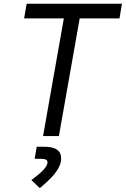

<svg xmlns="http://www.w3.org/2000/svg" viewBox="-20 -713 659 1006"><path d="M205.6 0H288.6L397.5 -616.7H606L619.1 -693.4H119.6L106.4 -616.7H314.5ZM188.5 272.5C248 223.1 300.3 172.4 300.3 117.2C300.3 74.7 270.5 55.7 209 55.7H172.4L161.6 119.1H194.8C218.3 119.1 229 125 229 137.7C229 161.1 196.3 192.4 144.5 230.5Z"/></svg>

Font: Cascadia Mono SemiLight
Style: Italic
Weight: 350
Italic angle: -10°
Monospace: yes
Designer: Aaron Bell
Foundry: Saja Typeworks
Version: Version 2404.023